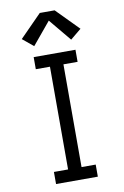

<svg xmlns="http://www.w3.org/2000/svg" viewBox="-104 -1036 708 1095"><g transform="rotate(-10 250.0 -488.5)"><path d="M129 0V-70H211V-665H129V-735H371V-665H289V-70H371V0ZM143 -796 80 -848 207 -977H293L420 -848L357 -796L250 -925Z"/></g></svg>

Font: Zed Mono
Style: Regular
Weight: 400
Monospace: yes
Designer: Belleve Invis
Foundry: Belleve Invis
Version: Version 1.0.0; ttfautohint (v1.8.4)